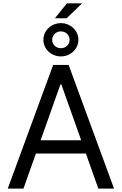

<svg xmlns="http://www.w3.org/2000/svg" viewBox="-20 -1109 716 1129"><path d="M117.9 0 191.1 -206H485.1L558.2 0H650.6L383.5 -727.3H292.6L25.6 0ZM218.8 -284.1 335.2 -612.2H340.9L457.4 -284.1ZM235.1 -875C235.1 -821 281.2 -777.3 338.1 -777.3C394.9 -777.3 441.1 -821 441.1 -875C441.1 -929 394.9 -973 338.1 -973C281.2 -973 235.1 -929 235.1 -875ZM286.9 -875C286.9 -902.3 308.6 -924.4 338.1 -924.4C367.5 -924.4 389.2 -902.3 389.2 -875C389.2 -847.7 367.5 -825.6 338.1 -825.6C308.6 -825.6 286.9 -847.7 286.9 -875ZM302.6 -1001.4H371.4L463.1 -1089.5H373.6Z"/></svg>

Font: Margiela Sans
Style: Regular
Weight: 400
Designer: Stefan Endress, Andreas Faust
Version: Version 1.100;FEAKit 1.0